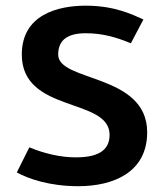

<svg xmlns="http://www.w3.org/2000/svg" viewBox="-20 -430 576 663"><path d="M38 165.4C77 187 150.6 213 250.1 213C371.3 213 488.2 165.4 488.2 26.8C488.2 -176.6 180.9 -146.3 180.9 -241.6C180.9 -293.5 215.5 -315.2 276.1 -315.2C332.4 -315.2 380 -302.2 431.9 -280.5L475.2 -362.8C436.3 -380.1 375.7 -410.4 276.1 -410.4C180.9 -410.4 55.3 -380.1 55.3 -241.6C55.3 -38.1 358.4 -94.4 358.4 35.5C358.4 91.8 315.1 113.4 241.5 113.4C189.5 113.4 133.2 100.4 81.3 78.8Z"/></svg>

Font: PleaseOptimize
Style: Demi-Bold
Weight: 600
Version: Version 001.000